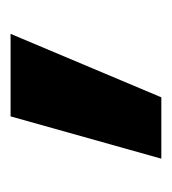

<svg xmlns="http://www.w3.org/2000/svg" viewBox="-1 -190 325 363"><g transform="rotate(90 161.5 -8.5)"><path d="M200 134H44L164 -151H280Z"/></g></svg>

Font: Trujillo ExtraBold
Style: Regular
Weight: 800
Designer: Fira Sans original fonts by bBox Type GmbH, Carrois Corporate GbR, & Edenspiekermann AG / Changes by Cristiano Sobral
Foundry: Fira Sans original fonts by bBox Type GmbH, Carrois Corporate GbR, & Edenspiekermann AG / Changes by Cristiano Sobral
Version: Version 4.301;July 28, 2020;FontCreator 13.0.0.2655 64-bit